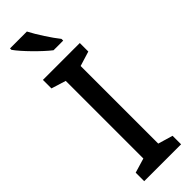

<svg xmlns="http://www.w3.org/2000/svg" viewBox="-312 -949 957 957"><g transform="rotate(-45 166.0 -470.5)"><path d="M150 -941H31V-931C58 -892 134 -815 178 -781H246V-793C217 -829 173 -896 150 -941ZM296 0V-60L218 -83V-630L296 -654V-714H36V-654L113 -630V-83L36 -60V0Z"/></g></svg>

Font: Noto Sans Devanagari UI SemiCondensed Medium
Style: Regular
Weight: 500
Width: 4
Designer: Jelle Bosma - Monotype Design Team
Foundry: Monotype Imaging Inc.
Version: Version 2.004